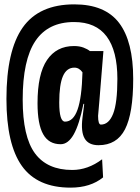

<svg xmlns="http://www.w3.org/2000/svg" viewBox="-20 -711 640 880"><path d="M303.5 149Q151 149 80.2 49.5Q9.5 -50 9.5 -257.5Q9.5 -479 84.2 -585Q159 -691 320.5 -691Q461 -691 525.8 -606Q590.5 -521 590.5 -349.5Q590.5 -191.5 553 -118.5Q515.5 -45.5 431.5 -45.5Q386 -45.5 368 -76.2Q350 -107 358 -171Q359 -180.5 361.2 -196Q363.5 -211.5 366 -235H362.5Q343.5 -140.5 318 -95.2Q292.5 -50 258 -50Q203.5 -50 177.8 -96Q152 -142 152 -238Q152 -372 195.5 -436Q239 -500 319 -500Q344 -500 362.5 -493Q381 -486 392 -477H454Q441.5 -321.5 435.5 -249Q430 -180 429.5 -180Q429.5 -180 429.5 -180Q429.5 -140 442.5 -140Q479 -140 498.5 -189.5Q518 -239 518 -349.5Q518 -478 468.8 -544Q419.5 -610 319.5 -610Q200.5 -610 142.2 -523.2Q84 -436.5 84 -254.5Q84 -84.5 140.2 -8.2Q196.5 68 311 68Q383 68 448 19L452.5 102Q394.5 149 303.5 149ZM278 -153.5Q316 -153.5 335.5 -208.8Q355 -264 358 -379.5Q343 -401 321 -401Q285.5 -401 268.5 -362Q251.5 -323 251.5 -241Q251.5 -153.5 278 -153.5Z"/></svg>

Font: Spline Sans Mono SemiBold
Style: Regular
Weight: 600
Monospace: yes
Version: Version 1.004